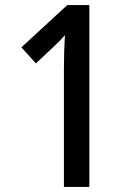

<svg xmlns="http://www.w3.org/2000/svg" viewBox="-20 -734 521 754"><path d="M331 0H231V-465Q231 -499 232 -531.5Q233 -564 235 -596Q218 -576 187 -547L121 -485L64 -548L244 -714H331Z"/></svg>

Font: Noto Sans Khmer Condensed Medium
Style: Regular
Weight: 500
Width: 3
Designer: Danh Hong and the Monotype Design Team
Foundry: Monotype Imaging Inc.
Version: Version 2.004; ttfautohint (v1.8.4.7-5d5b)